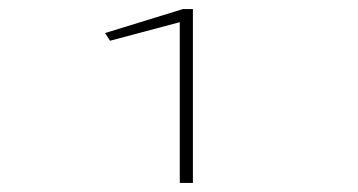

<svg xmlns="http://www.w3.org/2000/svg" viewBox="-20 -650 790 424"><path d="M377 -246V-601L223 -560L212 -577L384 -630H406V-246Z"/></svg>

Font: Inconsolata ExtraExpanded ExtraLight
Style: Regular
Weight: 200
Width: 8
Monospace: yes
Designer: Raph Levien, Cyreal, Brenton Simpson
Foundry: Raph Levien, Cyreal, Google
Version: Version 3.100; ttfautohint (v1.8.4.7-5d5b)